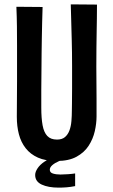

<svg xmlns="http://www.w3.org/2000/svg" viewBox="-20 -727 518 879"><path d="M239 10Q188 10 153.5 -5.5Q119 -21 97.5 -48.5Q76 -76 66.5 -112.5Q57 -149 57 -192Q57 -227 57.5 -269.5Q58 -312 58 -355Q58 -398 58 -432Q58 -477 58 -520Q58 -563 57.5 -606.5Q57 -650 55 -696L175 -695Q174 -662 173 -625.5Q172 -589 171.5 -553Q171 -517 170.5 -484.5Q170 -452 170 -426Q170 -397 169.5 -369Q169 -341 169 -316Q169 -291 169 -270Q169 -249 169 -234Q169 -186 175 -153.5Q181 -121 196.5 -104.5Q212 -88 241 -88Q264 -88 277.5 -99.5Q291 -111 298 -130Q305 -149 307 -173Q309 -197 309 -221Q309 -231 309.5 -255.5Q310 -280 310 -321.5Q310 -363 310 -424Q310 -488 308.5 -540.5Q307 -593 306 -634.5Q305 -676 304 -707L424 -706Q424 -673 423.5 -642.5Q423 -612 422.5 -580Q422 -548 421.5 -510Q421 -472 421 -422Q422 -337 422 -277Q422 -217 422 -194Q422 -162 414 -126.5Q406 -91 386 -60Q366 -29 330.5 -9.5Q295 10 239 10ZM249 132Q201 132 171 118Q141 104 141 74Q141 60 152 43.5Q163 27 183 13.5Q203 0 230 -8L289 -2Q268 3 249.5 11Q231 19 219.5 29Q208 39 208 50Q208 63 222.5 67.5Q237 72 257 72Q272 72 292 70.5Q312 69 324 67V125Q304 129 285.5 130.5Q267 132 249 132Z"/></svg>

Font: Truculenta
Style: Bold
Weight: 700
Designer: Ivan Castro, Eva Sanz & Omnibus-Type Team
Foundry: Omnibus-Type
Version: Version 1.002